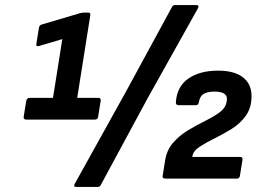

<svg xmlns="http://www.w3.org/2000/svg" viewBox="-20 -708 1060 761"><path d="M84 -234Q72 -234 74 -246L84 -308Q87 -320 97 -320H190L227 -553L136 -526Q122 -522 124 -533L134 -596Q135 -608 146 -611L298 -656Q307 -658 313 -658H331Q339 -658 338 -648L286 -320H370Q381 -320 379 -308L369 -246Q368 -234 356 -234ZM282 33Q270 33 276 21L481 -348L662 -681Q666 -688 674 -688H759Q764 -688 766 -685Q768 -682 765 -676L567 -322L379 26Q376 33 366 33ZM636 0Q622 0 625 -13L634 -69Q640 -112 665.5 -141.5Q691 -171 725 -191.5Q759 -212 792.5 -228.5Q826 -245 849.5 -262Q873 -279 877 -300L879 -309Q885 -345 830 -345Q803 -345 787.5 -336Q772 -327 768 -302Q766 -291 756 -291H688Q677 -291 677 -302Q681 -365 726.5 -396.5Q772 -428 844 -428Q909 -428 943 -401.5Q977 -375 977 -327Q977 -281 954.5 -249.5Q932 -218 898 -197Q864 -176 829.5 -159Q795 -142 770 -125.5Q745 -109 742 -86H932Q943 -86 941 -74L931 -12Q930 0 918 0Z"/></svg>

Font: Sofia Sans
Style: Bold Italic
Weight: 700
Italic angle: -9°
Designer: Botio Nikoltchev, Ani Petrova
Foundry: lettersoup
Version: Version 4.101; ttfautohint (v1.8.4.7-5d5b)